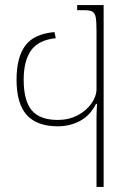

<svg xmlns="http://www.w3.org/2000/svg" viewBox="-20 -734 524 754"><path d="M359 -272Q359 -290 361 -326H357Q334 -280 294 -259Q254 -238 207 -238Q125 -238 85 -282.5Q45 -327 45 -421Q45 -508 79 -554.5Q113 -601 194 -608L199 -584Q131 -577 102 -536Q73 -495 73 -421Q73 -339 104.5 -301Q136 -263 207 -263Q250 -263 284.5 -281Q319 -299 339 -327.5Q359 -356 359 -385V-610Q359 -650 356 -666Q353 -682 343.5 -688Q334 -694 311 -694H283V-714H387V0H359Z"/></svg>

Font: Noto Serif Georgian Thin Cond
Style: Regular
Weight: 250
Width: 3
Designer: Monotype Design team
Foundry: Monotype Imaging Inc.
Version: Version 1.000